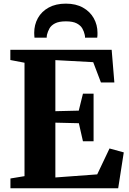

<svg xmlns="http://www.w3.org/2000/svg" viewBox="-20 -1010 694 1030"><path d="M111.5 -65V-673.5L35.5 -688V-743H579L593.5 -567.5H521.5L480 -676.5L277 -687.5V-413.5L402.5 -416.5L425 -507.5H482V-252H425L403 -349L277 -352V-58L501.5 -74.5L567.5 -213.5L644 -192.5L614 0H36V-52.5ZM333.5 -990.5Q387 -990.5 425 -969.2Q463 -948 483 -912.2Q503 -876.5 503 -834Q503 -826.5 502.8 -820.2Q502.5 -814 501.5 -808H436Q436 -811 436 -815Q436 -819 434.5 -823.5Q431 -840.5 421.8 -857Q412.5 -873.5 391.8 -884.5Q371 -895.5 333.5 -895.5Q296 -895.5 275 -884.5Q254 -873.5 245 -856.8Q236 -840 232 -823.5Q231 -819 230.8 -815Q230.5 -811 230.5 -808H165Q164.5 -814 164 -820.5Q163.5 -827 163.5 -834Q163.5 -877 183.2 -912.8Q203 -948.5 241.2 -969.5Q279.5 -990.5 333.5 -990.5Z"/></svg>

Font: Merriweather 48pt ExtraBold
Style: Regular
Weight: 800
Version: Version 2.100